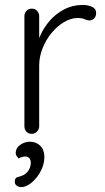

<svg xmlns="http://www.w3.org/2000/svg" viewBox="-20 -543 425 779"><path d="M109 0Q95 0 87 -9Q79 -18 79 -30V-478Q79 -490 87.5 -499Q96 -508 109 -508Q122 -508 130.5 -499Q139 -490 139 -478V-328L124 -325Q127 -360 141.5 -394.5Q156 -429 181 -458Q206 -487 240.5 -505Q275 -523 318 -523Q336 -523 353 -515.5Q370 -508 370 -491Q370 -476 362 -468Q354 -460 343 -460Q334 -460 323.5 -465Q313 -470 296 -470Q268 -470 240 -453.5Q212 -437 189 -409Q166 -381 152.5 -346.5Q139 -312 139 -277V-30Q139 -18 130 -9Q121 0 109 0ZM160 94Q160 116 151.5 137.5Q143 159 128.5 177Q114 195 98 205.5Q82 216 66 216Q56 216 48 210.5Q40 205 40 194Q40 178 51.5 175.5Q63 173 76 167Q90 159 97.5 145.5Q105 132 105 117Q105 106 99 99Q93 92 83 92Q76 92 69 94Q62 96 56 100Q51 95 47 89Q43 83 44 74Q45 62 53.5 52.5Q62 43 75 37.5Q88 32 101 32Q127 32 143.5 48.5Q160 65 160 94Z"/></svg>

Font: Quicksand Light
Style: Regular
Weight: 400
Version: Version 3.004